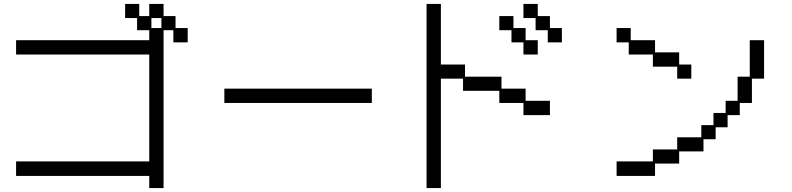

<svg xmlns="http://www.w3.org/2000/svg" viewBox="-20 -869 4040 979"><path d="M62 -46H741V-591H62V-664H741V-715H679V-777H618V-849H690V-787H741V-849H814V-787H875V-726H937V-653H864V-715H814V90H741V28H62ZM803 -726V-777H752V-726Z M1124 -417H1876V-344H1124Z M2155 -849H2228V-540H2351V-478H2537V-417H2660V-355H2784V-282H2649V-344H2526V-406H2341V-468H2228V90H2155ZM2711 -777H2649V-849H2722V-787H2784V-726H2845V-653H2773V-715H2711ZM2649 -653H2588V-715H2526V-787H2598V-726H2660V-664H2722V-591H2649Z M3309 -591H3186V-653H3124V-726H3196V-664H3320V-602H3443V-540H3505V-468H3433V-529H3309ZM3124 -46H3309V-107H3433V-169H3556V-231H3618V-293H3680V-355H3741V-478H3803V-664H3876V-468H3814V-344H3752V-282H3690V-220H3629V-159H3567V-97H3443V-35H3320V28H3124Z"/></svg>

Font: DotGothic16
Style: Regular
Weight: 400
Designer: Fontworks Inc.
Foundry: Fontworks Inc.
Version: Version 1.100